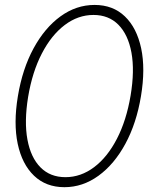

<svg xmlns="http://www.w3.org/2000/svg" viewBox="-20 -757 615 786"><path d="M243.7 9.3Q168.5 9.3 119.4 -37.6Q70.3 -84.5 52.5 -168.2Q34.7 -252 53.2 -363.3Q71.8 -475.1 117.4 -559.1Q163.1 -643.1 227.5 -689.9Q292 -736.8 367.2 -736.8Q442.4 -736.8 491.2 -689.9Q540 -643.1 557.9 -559.1Q575.7 -475.1 557.1 -363.3Q538.6 -252 493.2 -168.2Q447.8 -84.5 383.3 -37.6Q318.8 9.3 243.7 9.3ZM248 -31.7Q311 -31.7 365.5 -72.8Q419.9 -113.8 458.7 -189Q497.6 -264.2 514.6 -365.7Q531.7 -467.8 518.1 -541.7Q504.4 -615.7 464.6 -655.8Q424.8 -695.8 362.8 -695.8Q299.3 -695.8 244.9 -654.5Q190.4 -613.3 151.4 -538.1Q112.3 -462.9 95.2 -360.8Q78.6 -259.3 92.3 -185.5Q106 -111.8 145.8 -71.8Q185.5 -31.7 248 -31.7Z"/></svg>

Font: Inter Display ExtraLight
Style: Italic
Weight: 200
Italic angle: -9.39999°
Designer: Rasmus Andersson
Foundry: rsms
Version: Version 4.000;git-a52131595